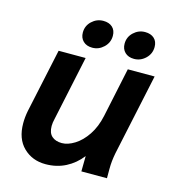

<svg xmlns="http://www.w3.org/2000/svg" viewBox="-108 -804 825 906"><g transform="rotate(15 304.5 -351.0)"><path d="M45 -149Q45 -178 51 -209L118 -522H250L183 -207Q178 -187 178 -171Q178 -137 196 -121Q214 -105 245 -105Q274 -105 307 -125.5Q340 -146 366.5 -185.5Q393 -225 405 -281L456 -522H587L502 -124Q498 -103 496 -84.5Q494 -66 494 -44V0H369L370 -75Q338 -34 294 -11.5Q250 11 196 11Q131 11 88 -31Q45 -73 45 -149ZM206 -635Q206 -668 230 -690.5Q254 -713 286 -713Q314 -713 330.5 -698Q347 -683 347 -656Q347 -623 323 -600Q299 -577 267 -577Q239 -577 222.5 -593Q206 -609 206 -635ZM410 -635Q410 -668 434 -690.5Q458 -713 490 -713Q518 -713 534.5 -698Q551 -683 551 -656Q551 -623 527 -600Q503 -577 471 -577Q443 -577 426.5 -593Q410 -609 410 -635Z"/></g></svg>

Font: Radio Canada SemiBold
Style: Italic
Weight: 600
Italic angle: -12°
Designer: Charles Daoud, Etienne Aubert Bonn, Alexandre Saumier Demers, Jacques Le Bailly
Foundry: Radio-Canada
Version: Version 2.104; ttfautohint (v1.8.4.7-5d5b);gftools[0.9.28.de